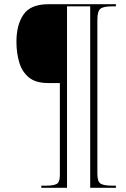

<svg xmlns="http://www.w3.org/2000/svg" viewBox="-20 -780 596 911"><path d="M176 111V101H198Q233 101 248.5 93Q264 85 264 51V-386H208Q149 -386 116.5 -413Q84 -440 71 -485Q58 -530 58 -582Q58 -662 91.5 -711Q125 -760 210 -760H530V-750H513Q471 -750 456.5 -738.5Q442 -727 442 -685V45Q442 83 458.5 92Q475 101 512 101H530V111H408V-750H298V111Z"/></svg>

Font: Noto Serif Display SemiCondensed ExtraLight
Style: Italic
Weight: 200
Width: 4
Italic angle: -12°
Designer: Monotype Design Team
Foundry: Monotype Imaging Inc.
Version: Version 2.009